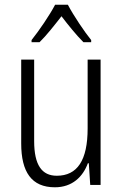

<svg xmlns="http://www.w3.org/2000/svg" viewBox="-20 -785 521 815"><path d="M268 -765H214C191 -721 146 -655 114 -615V-606H148C177 -634 212 -679 241 -716C270 -678 304 -636 334 -606H367V-615C340 -648 292 -719 268 -765ZM407 -532H352V-240C352 -104 308 -39 221 -39C158 -39 125 -84 125 -186V-532H70V-176C70 -55 114 10 213 10C287 10 332 -35 353 -92H357L363 0H407Z"/></svg>

Font: Noto Sans Kannada Condensed Light
Style: Regular
Weight: 300
Width: 3
Designer: Jelle Bosma - Monotype Design Team
Foundry: Monotype Imaging Inc.
Version: Version 2.005